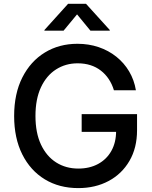

<svg xmlns="http://www.w3.org/2000/svg" viewBox="-20 -964 786 994"><path d="M385.3 9.8Q286.6 9.8 211.9 -35.6Q137.2 -81.1 95.2 -165Q53.2 -249 53.2 -363.3Q53.2 -479 95.7 -563Q138.2 -647 212.2 -692.1Q286.1 -737.3 380.9 -737.3Q439.5 -737.3 490.7 -720Q542 -702.6 582.3 -670.4Q622.6 -638.2 648.7 -594Q674.8 -549.8 683.6 -496.6H569.8Q560.1 -528.8 543 -554.4Q525.9 -580.1 502 -598.6Q478 -617.2 448 -626.7Q418 -636.2 381.8 -636.2Q319.8 -636.2 270.3 -604.7Q220.7 -573.2 192.1 -512.2Q163.6 -451.2 163.6 -363.8Q163.6 -276.4 192.1 -215.6Q220.7 -154.8 270.8 -123Q320.8 -91.3 385.7 -91.3Q443.8 -91.3 488 -115.2Q532.2 -139.2 556.6 -182.9Q581.1 -226.6 581.1 -286.1L610.4 -281.2H402.8V-373H689.5V-289.6Q689.5 -198.2 650.1 -130.9Q610.8 -63.5 542.2 -26.9Q473.6 9.8 385.3 9.8ZM309.1 -805.2H210V-808.6L332.5 -944.3H425.3L548.3 -808.6V-805.2H448.2L378.9 -889.6Z"/></svg>

Font: Inter 16pt Medium
Style: Regular
Weight: 500
Version: Version 4.001;git-66647c0bb